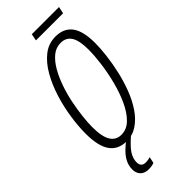

<svg xmlns="http://www.w3.org/2000/svg" viewBox="-331 -873 1132 1132"><g transform="rotate(-45 235.0 -306.5)"><path d="M176 10Q105 10 70 -39.5Q35 -89 35 -193Q35 -253 45.5 -324.5Q56 -396 78 -466.5Q100 -537 133 -595Q166 -653 211 -688.5Q256 -724 314 -724Q383 -724 418 -677.5Q453 -631 453 -532Q453 -486 446 -428.5Q439 -371 425 -310Q411 -249 389 -192Q367 -135 336 -89.5Q305 -44 265 -17Q225 10 176 10ZM180 -39Q225 -39 260 -73.5Q295 -108 321 -164.5Q347 -221 364 -287Q381 -353 389.5 -417.5Q398 -482 398 -532Q398 -607 376 -641.5Q354 -676 309 -676Q270 -676 239 -650.5Q208 -625 183.5 -582.5Q159 -540 141 -488Q123 -436 112 -382Q101 -328 95.5 -278.5Q90 -229 90 -194Q90 -112 113 -75.5Q136 -39 180 -39ZM217 -789 225 -832H452L443 -789ZM151 219Q116 219 98 200Q80 181 80 151Q80 112 102.5 77Q125 42 181 0H221Q170 43 149 74.5Q128 106 128 139Q128 178 167 178Q176 178 185.5 176.5Q195 175 204 172L196 211Q187 215 176 217Q165 219 151 219Z"/></g></svg>

Font: Noto Sans ExtraCondensed Light
Style: Italic
Weight: 300
Width: 2
Italic angle: -12°
Designer: Monotype Design Team
Foundry: Monotype Imaging Inc.
Version: Version 2.013; ttfautohint (v1.8.4.7-5d5b)